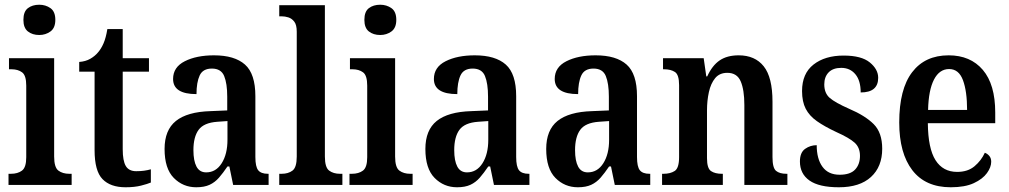

<svg xmlns="http://www.w3.org/2000/svg" viewBox="-20 -782 4267 812"><path d="M146 -634Q117 -634 98 -649Q79 -664 79 -698Q79 -733 98 -747.5Q117 -762 146 -762Q173 -762 193.5 -747.5Q214 -733 214 -698Q214 -664 193.5 -649Q173 -634 146 -634ZM16 0V-47H26Q55 -47 73 -60.5Q91 -74 91 -117V-420Q91 -463 73.5 -476Q56 -489 29 -489H18V-536H209V-120Q209 -74 227 -60.5Q245 -47 273 -47H283V0Z M511 10Q447 10 413.5 -24.5Q380 -59 380 -147V-479H315V-520Q342 -522 362 -533.5Q382 -545 395 -561Q408 -576 418 -599Q428 -622 434 -659H499V-536H610V-479H499V-151Q499 -102 512 -80Q525 -58 556 -58Q574 -58 589 -60Q604 -62 618 -66V-10Q604 -4 576.5 3Q549 10 511 10Z M810 10Q754 10 715 -29.5Q676 -69 676 -152Q676 -232 724 -270.5Q772 -309 870 -312L941 -315V-373Q941 -429 928 -460.5Q915 -492 876 -492Q838 -492 824.5 -463Q811 -434 811 -384Q712 -384 712 -448Q712 -498 761.5 -523Q811 -548 885 -548Q972 -548 1016 -509Q1060 -470 1060 -375V-118Q1060 -77 1072 -62Q1084 -47 1113 -47H1116V0H966L950 -78H942Q923 -50 906 -30.5Q889 -11 866.5 -0.5Q844 10 810 10ZM852 -53Q893 -53 917.5 -91.5Q942 -130 942 -191V-270L899 -267Q842 -263 820 -233Q798 -203 798 -147Q798 -102 811 -77.5Q824 -53 852 -53Z M1161 0V-47H1171Q1199 -47 1217 -60.5Q1235 -74 1235 -120V-648Q1235 -677 1224.5 -690.5Q1214 -704 1199.5 -708.5Q1185 -713 1171 -713H1161V-760H1354V-120Q1354 -74 1372 -60.5Q1390 -47 1418 -47H1428V0Z M1588 -634Q1559 -634 1540 -649Q1521 -664 1521 -698Q1521 -733 1540 -747.5Q1559 -762 1588 -762Q1615 -762 1635.5 -747.5Q1656 -733 1656 -698Q1656 -664 1635.5 -649Q1615 -634 1588 -634ZM1458 0V-47H1468Q1497 -47 1515 -60.5Q1533 -74 1533 -117V-420Q1533 -463 1515.5 -476Q1498 -489 1471 -489H1460V-536H1651V-120Q1651 -74 1669 -60.5Q1687 -47 1715 -47H1725V0Z M1913 10Q1857 10 1818 -29.5Q1779 -69 1779 -152Q1779 -232 1827 -270.5Q1875 -309 1973 -312L2044 -315V-373Q2044 -429 2031 -460.5Q2018 -492 1979 -492Q1941 -492 1927.5 -463Q1914 -434 1914 -384Q1815 -384 1815 -448Q1815 -498 1864.5 -523Q1914 -548 1988 -548Q2075 -548 2119 -509Q2163 -470 2163 -375V-118Q2163 -77 2175 -62Q2187 -47 2216 -47H2219V0H2069L2053 -78H2045Q2026 -50 2009 -30.5Q1992 -11 1969.5 -0.5Q1947 10 1913 10ZM1955 -53Q1996 -53 2020.5 -91.5Q2045 -130 2045 -191V-270L2002 -267Q1945 -263 1923 -233Q1901 -203 1901 -147Q1901 -102 1914 -77.5Q1927 -53 1955 -53Z M2424 10Q2368 10 2329 -29.5Q2290 -69 2290 -152Q2290 -232 2338 -270.5Q2386 -309 2484 -312L2555 -315V-373Q2555 -429 2542 -460.5Q2529 -492 2490 -492Q2452 -492 2438.5 -463Q2425 -434 2425 -384Q2326 -384 2326 -448Q2326 -498 2375.5 -523Q2425 -548 2499 -548Q2586 -548 2630 -509Q2674 -470 2674 -375V-118Q2674 -77 2686 -62Q2698 -47 2727 -47H2730V0H2580L2564 -78H2556Q2537 -50 2520 -30.5Q2503 -11 2480.5 -0.5Q2458 10 2424 10ZM2466 -53Q2507 -53 2531.5 -91.5Q2556 -130 2556 -191V-270L2513 -267Q2456 -263 2434 -233Q2412 -203 2412 -147Q2412 -102 2425 -77.5Q2438 -53 2466 -53Z M2780 0V-47H2786Q2815 -47 2833.5 -59Q2852 -71 2852 -118V-422Q2852 -466 2834.5 -477.5Q2817 -489 2789 -489H2784V-536H2956L2967 -459H2971Q2992 -505 3023.5 -526.5Q3055 -548 3104 -548Q3173 -548 3210 -501.5Q3247 -455 3247 -352V-118Q3247 -72 3262 -59.5Q3277 -47 3306 -47H3310V0H3128V-338Q3128 -402 3112.5 -438Q3097 -474 3056 -474Q3023 -474 3004.5 -451.5Q2986 -429 2978 -392.5Q2970 -356 2970 -315V-113Q2970 -70 2987 -58.5Q3004 -47 3033 -47H3037V0Z M3528 10Q3444 10 3403.5 -18.5Q3363 -47 3363 -99Q3363 -137 3385 -152.5Q3407 -168 3434 -168Q3434 -110 3458.5 -76.5Q3483 -43 3531 -43Q3576 -43 3596.5 -65Q3617 -87 3617 -123Q3617 -158 3594.5 -178.5Q3572 -199 3516 -224Q3467 -247 3435 -269.5Q3403 -292 3387.5 -322Q3372 -352 3372 -397Q3372 -471 3420.5 -509Q3469 -547 3548 -547Q3623 -547 3658.5 -518Q3694 -489 3694 -453Q3694 -391 3620 -391Q3620 -441 3597.5 -468Q3575 -495 3538 -495Q3503 -495 3484.5 -476Q3466 -457 3466 -425Q3466 -388 3489 -368Q3512 -348 3571 -322Q3639 -293 3675 -257Q3711 -221 3711 -153Q3711 -77 3663.5 -33.5Q3616 10 3528 10Z M4001 10Q3894 10 3838.5 -62Q3783 -134 3783 -264Q3783 -405 3837.5 -476.5Q3892 -548 3992 -548Q4084 -548 4136.5 -486.5Q4189 -425 4189 -306V-261H3904Q3905 -154 3936.5 -104.5Q3968 -55 4028 -55Q4073 -55 4101.5 -79Q4130 -103 4145 -136Q4156 -132 4164 -122.5Q4172 -113 4172 -98Q4172 -75 4154 -50Q4136 -25 4098.5 -7.5Q4061 10 4001 10ZM4070 -317Q4070 -396 4052.5 -443Q4035 -490 3994 -490Q3953 -490 3930 -445.5Q3907 -401 3905 -317Z"/></svg>

Font: Noto Serif Lao Condensed SemiBold
Style: Regular
Weight: 600
Width: 3
Designer: Monotype Design Team
Foundry: Monotype Imaging Inc.
Version: Version 2.003; ttfautohint (v1.8.4.7-5d5b)